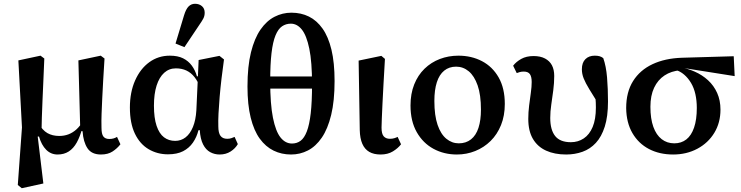

<svg xmlns="http://www.w3.org/2000/svg" viewBox="-20 -802 3911 1014"><path d="M74 175 96 -129 77 -483 194 -508 214 -493Q211 -429 209 -374.5Q207 -320 204.5 -272.5Q202 -225 201 -181Q200 -137 199 -93L179 -82L209 167L95 192ZM513 14Q464 14 442 -19Q420 -52 416 -109L404 -111L394 -483L512 -508L532 -493Q528 -430 525 -378.5Q522 -327 520 -283.5Q518 -240 516.5 -202Q515 -164 516 -127Q516 -94 526 -81Q536 -68 557 -68Q570 -68 580 -71Q590 -74 598 -79L616 -40Q599 -18 574.5 -2Q550 14 513 14ZM284 14Q249 14 224 -11Q199 -36 186 -81L168 -80L182 -153Q204 -114 230.5 -99Q257 -84 293 -84Q319 -84 341.5 -92.5Q364 -101 383.5 -118.5Q403 -136 419 -164L429 -127H415Q403 -81 385.5 -49.5Q368 -18 343 -2Q318 14 284 14Z M867 13Q811 13 765 -14Q719 -41 692.5 -96Q666 -151 666 -234Q666 -315 693.5 -377Q721 -439 768.5 -473.5Q816 -508 877 -508Q919 -508 947 -494Q975 -480 993 -455.5Q1011 -431 1020 -399H1051L1039 -335Q1026 -371 1007.5 -394.5Q989 -418 964.5 -429.5Q940 -441 909 -441Q873 -441 847 -417.5Q821 -394 807 -350Q793 -306 793 -244Q793 -179 807 -137.5Q821 -96 846 -77Q871 -58 905 -58Q936 -58 960 -76.5Q984 -95 999 -131.5Q1014 -168 1017 -219L1025 -393L1029 -485L1139 -507L1163 -488Q1156 -439 1150 -388Q1144 -337 1140 -290Q1136 -243 1134 -203Q1132 -163 1133 -135Q1133 -100 1144.5 -84.5Q1156 -69 1180 -69Q1193 -69 1202.5 -72.5Q1212 -76 1219 -79L1236 -41Q1223 -18 1198 -2Q1173 14 1140 14Q1113 14 1090 1.5Q1067 -11 1052.5 -39.5Q1038 -68 1035 -115L1028 -114Q1019 -78 999 -49Q979 -20 947 -3.5Q915 13 867 13ZM907 -572 952 -721Q962 -754 976 -768Q990 -782 1010 -782Q1032 -782 1046.5 -769.5Q1061 -757 1061 -735Q1061 -718 1054 -704.5Q1047 -691 1033 -671L954 -553Z M1517 14Q1565 14 1606.5 -7.5Q1648 -29 1679.5 -75Q1711 -121 1729 -195Q1747 -269 1747 -374Q1747 -471 1730.5 -539.5Q1714 -608 1683.5 -651Q1653 -694 1611.5 -714.5Q1570 -735 1519 -735Q1472 -735 1430 -713.5Q1388 -692 1356 -646Q1324 -600 1305.5 -526Q1287 -452 1287 -345Q1287 -249 1304 -180.5Q1321 -112 1352 -69.5Q1383 -27 1425 -6.5Q1467 14 1517 14ZM1522 -44Q1487 -44 1461.5 -76Q1436 -108 1421.5 -180Q1407 -252 1407 -373Q1407 -463 1414 -522Q1421 -581 1435 -615Q1449 -649 1469.5 -663Q1490 -677 1516 -677Q1549 -677 1574 -646Q1599 -615 1613.5 -545Q1628 -475 1628 -356Q1628 -264 1621 -203.5Q1614 -143 1600.5 -108Q1587 -73 1567.5 -58.5Q1548 -44 1522 -44ZM1368 -334H1669V-398H1368Z M1990 14Q1954 14 1930 0Q1906 -14 1893.5 -42.5Q1881 -71 1880 -115L1874 -482L1994 -507L2013 -491Q2009 -420 2005.5 -360.5Q2002 -301 2000 -255Q1998 -209 1996.5 -177Q1995 -145 1995 -128Q1995 -95 2006.5 -82Q2018 -69 2039 -69Q2052 -69 2062 -72Q2072 -75 2080 -79L2098 -40Q2082 -19 2055 -2.5Q2028 14 1990 14Z M2393 14Q2325 14 2269.5 -16Q2214 -46 2181 -104Q2148 -162 2148 -245Q2148 -307 2167.5 -356Q2187 -405 2222 -439Q2257 -473 2303 -490.5Q2349 -508 2401 -508Q2470 -508 2525.5 -479Q2581 -450 2613.5 -393Q2646 -336 2646 -253Q2646 -191 2626 -141.5Q2606 -92 2571 -57.5Q2536 -23 2490 -4.5Q2444 14 2393 14ZM2403 -45Q2441 -45 2467.5 -66Q2494 -87 2507 -127Q2520 -167 2520 -223Q2520 -301 2502.5 -351Q2485 -401 2455.5 -425.5Q2426 -450 2389 -450Q2352 -450 2326 -429Q2300 -408 2287 -367.5Q2274 -327 2274 -269Q2274 -192 2291 -142.5Q2308 -93 2337.5 -69Q2367 -45 2403 -45Z M2970 14Q2909 14 2864 -6.5Q2819 -27 2794.5 -68.5Q2770 -110 2770 -174Q2770 -209 2774.5 -245Q2779 -281 2783.5 -312.5Q2788 -344 2788 -369Q2788 -397 2778.5 -410.5Q2769 -424 2746 -424Q2735 -424 2725.5 -421.5Q2716 -419 2709 -416L2690 -455Q2706 -476 2733 -491Q2760 -506 2798 -506Q2834 -506 2858.5 -493Q2883 -480 2895 -457Q2907 -434 2907 -401Q2907 -364 2902 -325.5Q2897 -287 2891.5 -250Q2886 -213 2886 -179Q2886 -116 2912 -83.5Q2938 -51 2995 -51Q3033 -51 3063 -71Q3093 -91 3110 -131.5Q3127 -172 3127 -234Q3127 -260 3125 -283Q3123 -306 3120 -329L3144 -328L3146 -244Q3113 -297 3092.5 -330.5Q3072 -364 3062.5 -388Q3053 -412 3053 -436Q3053 -471 3071.5 -489.5Q3090 -508 3121 -508Q3136 -508 3146.5 -505Q3157 -502 3166 -495Q3181 -453 3186 -393Q3191 -333 3191 -266Q3191 -187 3174 -133.5Q3157 -80 3127 -47.5Q3097 -15 3056.5 -0.5Q3016 14 2970 14Z M3535 14Q3463 14 3407.5 -15Q3352 -44 3320 -99Q3288 -154 3287 -231Q3287 -316 3323.5 -374Q3360 -432 3426 -463Q3492 -494 3581 -497L3855 -505L3860 -400L3595 -442L3574 -431Q3525 -427 3489.5 -403.5Q3454 -380 3434.5 -338.5Q3415 -297 3415 -238Q3415 -175 3430.5 -132Q3446 -89 3474.5 -67Q3503 -45 3541 -45Q3578 -45 3604.5 -65.5Q3631 -86 3645.5 -128Q3660 -170 3660 -232Q3660 -271 3652.5 -304.5Q3645 -338 3629.5 -364Q3614 -390 3593 -408Q3572 -426 3545 -434L3566 -448Q3610 -441 3649.5 -423.5Q3689 -406 3719.5 -378Q3750 -350 3767.5 -311Q3785 -272 3785 -223Q3785 -154 3752.5 -100.5Q3720 -47 3663 -16.5Q3606 14 3535 14Z"/></svg>

Font: Source Serif 4 SemiBold
Style: Regular
Weight: 600
Designer: Frank Grießhammer
Foundry: Adobe Systems Incorporated
Version: Version 4.004;hotconv 1.0.116;makeotfexe 2.5.65601